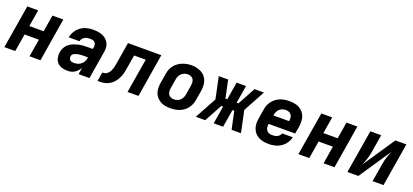

<svg xmlns="http://www.w3.org/2000/svg" viewBox="25 -1371 4750 2209"><g transform="rotate(20 2400.0 -266.5)"><path d="M23 0 111 -530H244L210 -326H385L419 -530H552L465 0H331L367 -216H192L156 0Z M798 8Q762 8 728.5 -2Q695 -12 672.5 -36Q650 -60 643 -95Q636 -130 642 -165Q647 -193 661 -220Q675 -247 698.5 -266.5Q722 -286 750 -297.5Q778 -309 806.5 -316Q835 -323 863.5 -325.5Q892 -328 920 -328H986L991 -354Q993 -370 989.5 -385.5Q986 -401 974.5 -411Q963 -421 947.5 -424.5Q932 -428 916 -428Q900 -428 883 -425Q866 -422 851 -413Q836 -404 825.5 -390Q815 -376 812 -359H680Q685 -386 696.5 -410.5Q708 -435 725 -456.5Q742 -478 765 -494.5Q788 -511 813 -520.5Q838 -530 864 -534Q890 -538 916 -538Q938 -538 959.5 -536Q981 -534 1002 -528.5Q1023 -523 1041.5 -514Q1060 -505 1075.5 -491.5Q1091 -478 1102 -460.5Q1113 -443 1119 -422.5Q1125 -402 1124.5 -380Q1124 -358 1120 -336L1065 0H932L945 -79Q933 -60 917 -43Q901 -26 881.5 -14Q862 -2 840.5 3Q819 8 798 8ZM837 -102Q860 -102 883 -109Q906 -116 924.5 -131.5Q943 -147 953.5 -169Q964 -191 967 -214L968 -218H920Q910 -218 899.5 -217.5Q889 -217 879 -216.5Q869 -216 859 -214.5Q849 -213 839 -210.5Q829 -208 818.5 -204.5Q808 -201 798.5 -196Q789 -191 783 -182Q777 -173 775 -162Q773 -149 776.5 -136.5Q780 -124 789 -116Q798 -108 811 -105Q824 -102 837 -102Z M1163 0 1182 -110Q1196 -110 1210 -113Q1224 -116 1236 -124.5Q1248 -133 1257.5 -144.5Q1267 -156 1273.5 -169.5Q1280 -183 1284.5 -196.5Q1289 -210 1292 -223.5Q1295 -237 1297.5 -251Q1300 -265 1302 -279Q1302 -279 1302 -279.5Q1302 -280 1302 -280L1303 -282Q1303 -282 1303 -282.5Q1303 -283 1303 -283L1344 -530H1752L1665 0H1531L1601 -420H1459L1433 -265Q1429 -240 1424 -214.5Q1419 -189 1410 -163.5Q1401 -138 1388 -114.5Q1375 -91 1356.5 -70.5Q1338 -50 1315 -34.5Q1292 -19 1266.5 -11.5Q1241 -4 1215 -2Q1189 0 1163 0Z M2056 8Q2024 8 1992.5 2.5Q1961 -3 1934.5 -18Q1908 -33 1888 -56Q1868 -79 1858.5 -108Q1849 -137 1848.5 -169.5Q1848 -202 1854 -234L1872 -344Q1876 -372 1886.5 -399Q1897 -426 1915 -449.5Q1933 -473 1957.5 -491Q1982 -509 2009 -519.5Q2036 -530 2064 -535.5Q2092 -541 2120 -541Q2153 -541 2183.5 -533.5Q2214 -526 2241 -512Q2268 -498 2287.5 -474.5Q2307 -451 2316.5 -422Q2326 -393 2326.5 -360.5Q2327 -328 2322 -296L2303 -186Q2299 -158 2288.5 -131Q2278 -104 2260.5 -80.5Q2243 -57 2218.5 -39Q2194 -21 2166.5 -10.5Q2139 0 2111 4Q2083 8 2056 8ZM2058 -102Q2079 -102 2099.5 -108.5Q2120 -115 2136 -129.5Q2152 -144 2161 -164Q2170 -184 2173 -204L2191 -314Q2195 -335 2194 -356Q2193 -377 2183.5 -394Q2174 -411 2155 -419.5Q2136 -428 2115 -428Q2095 -428 2075 -421Q2055 -414 2039 -399.5Q2023 -385 2014 -365.5Q2005 -346 2002 -326L1984 -216Q1980 -195 1981 -174.5Q1982 -154 1991.5 -137Q2001 -120 2019 -111Q2037 -102 2058 -102Z M2367 0 2511 -265 2455 -530H2570L2616 -313H2638L2674 -530H2789L2753 -313H2775L2893 -530H3008L2864 -265L2920 0H2805L2759 -217H2737L2701 0H2586L2622 -217H2600L2482 0Z M3261 8Q3237 8 3212.5 5Q3188 2 3166 -5.5Q3144 -13 3124.5 -25Q3105 -37 3090 -54.5Q3075 -72 3065.5 -93Q3056 -114 3051.5 -137.5Q3047 -161 3048.5 -185.5Q3050 -210 3054 -234L3072 -344Q3076 -372 3086.5 -399Q3097 -426 3115 -449.5Q3133 -473 3157 -491Q3181 -509 3208.5 -519.5Q3236 -530 3264 -534Q3292 -538 3319 -538Q3351 -538 3382.5 -532.5Q3414 -527 3441 -512Q3468 -497 3487.5 -474Q3507 -451 3516.5 -422Q3526 -393 3526.5 -360.5Q3527 -328 3522 -296L3507 -210H3182Q3179 -190 3181 -169.5Q3183 -149 3193.5 -133Q3204 -117 3222.5 -109.5Q3241 -102 3261 -102Q3277 -102 3292.5 -104Q3308 -106 3323 -113Q3338 -120 3349.5 -132Q3361 -144 3366 -160H3497Q3488 -122 3465 -88.5Q3442 -55 3408.5 -32.5Q3375 -10 3337 -1Q3299 8 3261 8ZM3393 -320Q3396 -340 3394.5 -360Q3393 -380 3383 -396Q3373 -412 3355 -420Q3337 -428 3317 -428Q3296 -428 3275.5 -421.5Q3255 -415 3239 -400.5Q3223 -386 3214 -366.5Q3205 -347 3201 -326L3200 -320Z M3623 0 3711 -530H3844L3810 -326H3985L4019 -530H4152L4065 0H3931L3967 -216H3792L3756 0Z M4223 0 4311 -530H4444L4409 -318Q4405 -295 4400 -272.5Q4395 -250 4388 -227.5Q4381 -205 4372.5 -183Q4364 -161 4355 -139L4618 -530H4752L4665 0H4531L4567 -212Q4570 -235 4575 -257.5Q4580 -280 4587 -302.5Q4594 -325 4602.5 -347Q4611 -369 4620 -391L4357 0Z"/></g></svg>

Font: Iosevka Curly XBdExObl
Style: Regular
Weight: 800
Width: 7
Italic angle: -9°
Monospace: yes
Designer: Belleve Invis
Foundry: Belleve Invis
Version: Version 11.1.0; ttfautohint (v1.8.3)